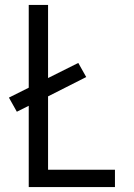

<svg xmlns="http://www.w3.org/2000/svg" viewBox="-20 -755 540 775"><path d="M96 0V-328L48 -304L16 -361L96 -401V-735H174V-440L296 -501L328 -444L174 -366V-70H444V0Z"/></svg>

Font: Zed Sans
Style: Regular
Weight: 400
Designer: Belleve Invis
Foundry: Belleve Invis
Version: Version 1.0.0; ttfautohint (v1.8.4)